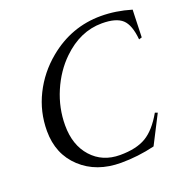

<svg xmlns="http://www.w3.org/2000/svg" viewBox="-131 -855 944 977"><g transform="rotate(-20 341.0 -366.5)"><path d="M510.3 -698.2Q393.1 -698.2 295.9 -604Q232.9 -543 195.3 -455.3Q157.7 -367.7 157.7 -273.4Q157.7 -166.5 216.3 -101.6Q274.9 -36.6 369.6 -36.6Q458 -36.6 510.7 -67.9Q563.5 -99.1 608.9 -178.7L623 -173.8Q581.5 -93.8 543.9 -19.5Q452.6 2.4 361.3 2.4Q228.5 2.4 144.8 -75.2Q61 -152.8 61 -278.3Q61 -381.8 106.4 -473.1Q151.9 -564.5 231.9 -630.4Q358.4 -734.9 518.1 -734.9Q598.6 -734.9 682.1 -710Q681.6 -698.7 680.9 -678.7Q680.2 -658.7 679.2 -624Q678.2 -589.4 677.2 -561.5L661.1 -556.6Q653.8 -636.7 620.6 -667.5Q587.4 -698.2 510.3 -698.2Z"/></g></svg>

Font: Flanker
Style: Italic
Weight: 400
Italic angle: -12°
Designer: Flanker
Version: Version 2.027